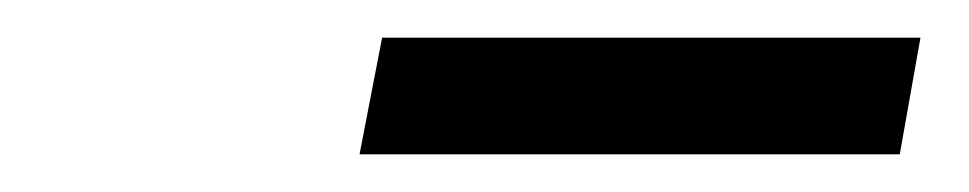

<svg xmlns="http://www.w3.org/2000/svg" viewBox="-20 -730 515 102"><path d="M183 -710H469L458 -648H171Z"/></svg>

Font: TypoPRO Montserrat
Style: Italic
Weight: 400
Italic angle: -11.3°
Designer: Julieta Ulanovsky
Foundry: Julieta Ulanovsky
Version: Version 6.001